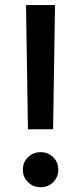

<svg xmlns="http://www.w3.org/2000/svg" viewBox="-20 -748 328 775"><path d="M92.8 -226.1 85 -727.5H202.1L194.3 -226.1ZM144 7.8Q113.8 7.8 93 -12.7Q72.3 -33.2 72.3 -63Q72.3 -93.3 93 -113.5Q113.8 -133.8 144 -133.8Q174.3 -133.8 194.8 -113.5Q215.3 -93.3 215.3 -63Q215.3 -33.2 194.8 -12.7Q174.3 7.8 144 7.8Z"/></svg>

Font: Inter 18pt Medium
Style: Regular
Weight: 500
Designer: Rasmus Andersson
Foundry: rsms
Version: Version 4.001;git-66647c0bb